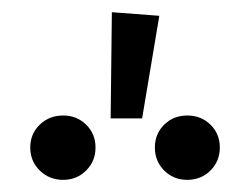

<svg xmlns="http://www.w3.org/2000/svg" viewBox="-20 -922 412 316"><path d="M164.1 -901.9 242.2 -896 213.9 -727.1H162.1ZM84 -731.9Q106.4 -731.9 121.8 -716.8Q137.2 -701.7 137.2 -679.2Q137.2 -656.7 121.8 -641.4Q106.4 -626 84 -626Q61 -626 45.4 -641.4Q29.8 -656.7 29.8 -679.2Q29.8 -701.7 45.4 -716.8Q61 -731.9 84 -731.9ZM288.1 -731.9Q311 -731.9 326.4 -716.8Q341.8 -701.7 341.8 -679.2Q341.8 -656.7 326.4 -641.4Q311 -626 288.1 -626Q265.6 -626 250.2 -641.4Q234.9 -656.7 234.9 -679.2Q234.9 -701.7 250.2 -716.8Q265.6 -731.9 288.1 -731.9Z"/></svg>

Font: Fira Sans Book
Style: Regular
Weight: 350
Designer: Carrois Corporate & Edenspiekermann AG
Foundry: Carrois Corporate GbR & Edenspiekermann AG
Version: Version 4.203;PS 004.203;hotconv 1.0.88;makeotf.lib2.5.64775